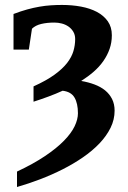

<svg xmlns="http://www.w3.org/2000/svg" viewBox="-20 -520 518 777"><path d="M432.6 -377.4Q432.6 -348.1 423.6 -322.3Q414.6 -296.4 398.4 -273.2Q382.3 -250 359.4 -230Q336.4 -210 308.6 -192.4Q337.4 -187.5 362.3 -178.2Q387.2 -168.9 405.3 -154.3Q423.3 -139.6 433.6 -119.1Q443.8 -98.6 443.8 -72.3Q443.8 -36.1 427.5 -2.9Q411.1 30.3 382.6 60.3Q354 90.3 315.7 116.7Q277.3 143.1 233.4 165.3Q189.5 187.5 142.1 205.6Q94.7 223.6 48.8 236.8V174.3Q115.2 143.1 162.1 111.6Q209 80.1 238.8 49.6Q268.6 19 282 -9Q295.4 -37.1 295.4 -61.5Q295.4 -101.6 281.5 -125.2Q267.6 -148.9 233.4 -152.8Q205.6 -140.1 176 -129.2Q146.5 -118.2 115.7 -108.4V-170.4Q167.5 -193.8 200.2 -217.5Q232.9 -241.2 251.5 -265.1Q270 -289.1 277.1 -313.2Q284.2 -337.4 284.2 -361.8Q284.2 -378.9 276.6 -391.6Q269 -404.3 257.1 -412.6Q245.1 -420.9 230.2 -424.8Q215.3 -428.7 200.2 -428.7Q170.4 -428.7 147 -423.1Q123.5 -417.5 109.4 -403.8L96.7 -319.3H34.7V-463.4Q64 -474.6 89.8 -481.7Q115.7 -488.8 139.6 -492.9Q163.6 -497.1 186 -498.5Q208.5 -500 231 -500Q271.5 -500 308.1 -493.2Q344.7 -486.3 372.3 -471.7Q399.9 -457 416.3 -433.8Q432.6 -410.6 432.6 -377.4Z"/></svg>

Font: Charis SIL Eur
Style: Bold
Weight: 700
Foundry: SIL International
Version: Version 5.000